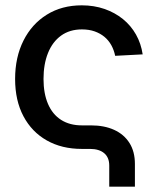

<svg xmlns="http://www.w3.org/2000/svg" viewBox="-20 -553 583 713"><path d="M385.7 140.1V62Q385.7 31.7 366.9 15.9Q348.1 0 314 0H283.7Q209.5 0 153.8 -31.5Q98.1 -63 67.1 -121.3Q36.1 -179.7 36.1 -259.8Q36.1 -340.3 67.1 -402.1Q98.1 -463.9 153.8 -498.5Q209.5 -533.2 283.7 -533.2Q329.1 -533.2 367.9 -519.8Q406.7 -506.3 436.5 -482.2Q466.3 -458 485.1 -424.6Q503.9 -391.1 509.8 -351.1L407.7 -345.7Q403.3 -367.2 393.3 -385.3Q383.3 -403.3 367.7 -416.3Q352.1 -429.2 331.3 -436.5Q310.5 -443.8 284.2 -443.8Q238.8 -443.8 206.8 -420.7Q174.8 -397.5 158.2 -356Q141.6 -314.5 141.6 -259.8Q141.6 -206.1 158.2 -167.2Q174.8 -128.4 206.8 -107.9Q238.8 -87.4 284.2 -87.4H317.9Q367.2 -87.4 403.8 -70.8Q440.4 -54.2 460.7 -22.2Q481 9.8 481 55.7V140.1Z"/></svg>

Font: Inter 28pt Medium
Style: Regular
Weight: 500
Designer: Rasmus Andersson
Foundry: rsms
Version: Version 4.001;git-66647c0bb